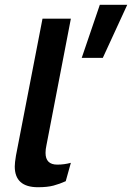

<svg xmlns="http://www.w3.org/2000/svg" viewBox="-20 -765 548 796"><path d="M318.8 -525H406.2L507.5 -745H393.8ZM168.8 -131.2Q168.8 -146.2 172.5 -162.5L273.8 -687.5H156.2L46.2 -120Q41.2 -90 41.2 -75Q41.2 11.2 137.5 11.2Q176.2 11.2 201.9 4.4Q227.5 -2.5 252.5 -13.8L273.8 -90Q246.2 -82.5 217.5 -82.5Q168.8 -82.5 168.8 -131.2Z"/></svg>

Font: Cambay
Style: Bold Italic
Weight: 700
Italic angle: -11°
Designer: Pooja Saxena
Foundry: Pooja Saxena
Version: Version 1.006;PS 001.006;hotconv 1.0.70;makeotf.lib2.5.58329